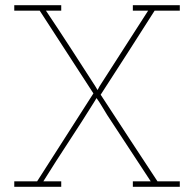

<svg xmlns="http://www.w3.org/2000/svg" viewBox="-20 -720 748 740"><path d="M216 0V-21H147Q195 -98 245 -174Q295 -250 343 -327L352 -342Q363 -327 373 -310Q383 -293 393 -277L561 -21H492V0H673V-21H587Q532 -105 477.5 -187.5Q423 -270 368 -355Q421 -437 472.5 -517Q524 -597 576 -679H673V-700H492V-679H551L364 -388L356 -373L347 -388Q300 -461 253 -533.5Q206 -606 157 -679H216V-700H35V-679H133L340 -360L123 -21H35V0Z"/></svg>

Font: Josefin Slab ExtraLight
Style: Regular
Weight: 250
Designer: Santiago Orozco
Foundry: Typemade
Version: Version 2.000